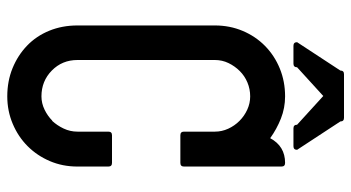

<svg xmlns="http://www.w3.org/2000/svg" viewBox="-239 -741 966 528"><g transform="rotate(90 244.0 -477.0)"><path d="M352 -302H428Q438 -302 438 -292V-207Q438 -166 423 -131Q408 -96 382 -70Q356 -44 320.5 -29Q285 -14 245 -14Q203 -14 167.5 -28.5Q132 -43 105.5 -68.5Q79 -94 64.5 -129.5Q50 -165 50 -207V-585Q50 -626 65 -661.5Q80 -697 106.5 -723Q133 -749 168.5 -763.5Q204 -778 245 -778Q277 -778 306 -766.5Q335 -755 360 -737Q382 -778 428 -778Q438 -778 438 -768V-500Q438 -490 428 -490H352Q342 -490 342 -500V-585Q342 -604 334 -621.5Q326 -639 312.5 -652.5Q299 -666 281.5 -674Q264 -682 245 -682Q225 -682 207 -674.5Q189 -667 175.5 -653.5Q162 -640 153.5 -622.5Q145 -605 145 -585V-207Q145 -165 174 -136.5Q203 -108 245 -108Q264 -108 281.5 -116.5Q299 -125 312 -138V-137Q325 -151 333.5 -169Q342 -187 342 -207V-292Q342 -302 352 -302ZM382 -801H333Q323 -801 323 -811L244 -883L165 -811Q165 -801 155 -801H106Q96 -801 96 -811L174 -930Q174 -940 184 -940H286H288H304Q314 -940 314 -930L392 -811Q392 -801 382 -801Z"/></g></svg>

Font: Kanalisirung
Style: Regular
Weight: 500
Designer: Peter Wiegel
Foundry: Peter Wiegel
Version: 1.000